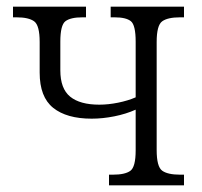

<svg xmlns="http://www.w3.org/2000/svg" viewBox="-20 -556 607 576"><path d="M307 0V-32H319Q355 -32 371 -43.5Q387 -55 387 -105V-227Q358 -214 323 -207Q288 -200 255 -200Q180 -200 139.5 -232.5Q99 -265 99 -338V-430Q99 -480 82.5 -492Q66 -504 30 -504H19V-536H238V-504H227Q192 -504 176.5 -492.5Q161 -481 161 -431V-345Q161 -290 190.5 -266Q220 -242 278 -242Q305 -242 334.5 -248Q364 -254 387 -264V-431Q387 -481 372.5 -492.5Q358 -504 324 -504H312V-536H532V-504H520Q483 -504 466.5 -492Q450 -480 450 -430V-106Q450 -56 466.5 -44Q483 -32 520 -32H532V0Z"/></svg>

Font: Noto Serif SemiCondensed Light
Style: Regular
Weight: 300
Width: 4
Designer: Monotype Design Team
Foundry: Monotype Imaging Inc.
Version: Version 2.013